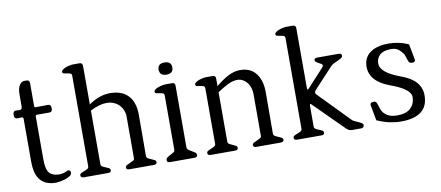

<svg xmlns="http://www.w3.org/2000/svg" viewBox="-65 -961 2779 1211"><g transform="rotate(-10 1324.5 -355.0)"><path d="M313 -43Q313 -31 300.5 -22.5Q288 -14 271 -8.5Q254 -3 236 0Q218 3 208 3Q146 3 112 -34.5Q78 -72 78 -156V-430Q78 -438 69 -440L40 -439Q20 -439 20 -464Q20 -476 25 -483Q30 -490 40 -489L59 -488Q79 -486 79 -507V-586Q79 -595 80.5 -608Q82 -621 87 -633.5Q92 -646 101.5 -655Q111 -664 127 -664H137Q157 -664 157 -645V-498Q157 -488 166 -488L245 -489Q264 -489 264 -464Q264 -440 245 -440H166Q156 -440 156 -430V-156Q156 -90 176.5 -67.5Q197 -45 238 -45Q267 -45 293 -59Q295 -59 296 -59.5Q297 -60 299 -60Q313 -60 313 -43Z M856 -15Q856 0 836 0H680Q660 0 660 -15Q660 -24 669.5 -29Q679 -34 690 -38.5Q701 -43 710.5 -48.5Q720 -54 720 -63V-329Q720 -350 712.5 -369.5Q705 -389 691 -404Q677 -419 656.5 -428Q636 -437 610 -437Q565 -437 505 -407V-63Q505 -53 514 -47.5Q523 -42 534 -38Q545 -34 554 -29Q563 -24 563 -15Q563 0 544 0H388Q368 0 368 -15Q368 -24 377 -29Q386 -34 397.5 -38Q409 -42 418 -47.5Q427 -53 427 -63V-645Q427 -656 418 -659Q409 -662 397.5 -663.5Q386 -665 377 -667.5Q368 -670 368 -679Q368 -686 377 -692.5Q386 -699 398.5 -703.5Q411 -708 424 -710.5Q437 -713 446 -713H485Q505 -713 505 -693V-446Q574 -494 641 -494Q719 -494 758.5 -450.5Q798 -407 798 -329L797 -64Q797 -54 806 -48.5Q815 -43 826.5 -38.5Q838 -34 847 -29Q856 -24 856 -15Z M1058 -585Q1058 -547 1014 -547Q971 -547 970 -586Q970 -625 1014 -625Q1058 -625 1058 -585ZM1116 -15Q1116 0 1097 0H941Q921 0 921 -15Q921 -26 930 -32.5Q939 -39 950.5 -44.5Q962 -50 971 -56Q980 -62 980 -73V-420Q980 -431 971 -434.5Q962 -438 950.5 -439.5Q939 -441 930 -443Q921 -445 921 -454Q921 -461 929.5 -467.5Q938 -474 950.5 -478.5Q963 -483 976.5 -485.5Q990 -488 1000 -488H1038Q1058 -488 1058 -469V-74Q1058 -63 1067 -56.5Q1076 -50 1087 -44Q1098 -38 1107 -31.5Q1116 -25 1116 -15Z M1669 -15Q1669 0 1649 0H1493Q1473 0 1473 -15Q1473 -24 1482.5 -29Q1492 -34 1503 -38.5Q1514 -43 1523.5 -48.5Q1533 -54 1533 -63V-332Q1533 -350 1527.5 -369Q1522 -388 1511 -403Q1500 -418 1483.5 -427.5Q1467 -437 1446 -437Q1420 -437 1388.5 -422Q1357 -407 1318 -381V-64Q1318 -54 1327 -48.5Q1336 -43 1347 -38.5Q1358 -34 1367 -29Q1376 -24 1376 -15Q1376 0 1357 0H1201Q1181 0 1181 -15Q1181 -24 1190 -29Q1199 -34 1210.5 -38.5Q1222 -43 1231 -48.5Q1240 -54 1240 -63V-420Q1240 -431 1231 -434.5Q1222 -438 1210.5 -439.5Q1199 -441 1190 -443Q1181 -445 1181 -454Q1181 -461 1189.5 -467.5Q1198 -474 1210.5 -478.5Q1223 -483 1236.5 -485.5Q1250 -488 1260 -488H1298Q1318 -488 1318 -469V-420Q1360 -455 1398.5 -475Q1437 -495 1475 -495Q1542 -495 1576.5 -449.5Q1611 -404 1611 -332L1610 -64Q1610 -54 1619 -48.5Q1628 -43 1639.5 -38.5Q1651 -34 1660 -29Q1669 -24 1669 -15Z M2183 -20Q2183 0 2164 0H2105Q2086 0 2071 -15L1883 -202Q1878 -207 1875 -207Q1871 -207 1871 -195V-63Q1871 -53 1880 -47.5Q1889 -42 1900 -38Q1911 -34 1920 -29Q1929 -24 1929 -15Q1929 0 1910 0H1754Q1734 0 1734 -15Q1734 -24 1743 -29Q1752 -34 1763.5 -38Q1775 -42 1784 -47.5Q1793 -53 1793 -63V-645Q1793 -656 1784 -659Q1775 -662 1763.5 -663.5Q1752 -665 1743 -667.5Q1734 -670 1734 -679Q1734 -686 1743 -692.5Q1752 -699 1764.5 -703.5Q1777 -708 1790 -710.5Q1803 -713 1812 -713H1851Q1871 -713 1871 -693V-312Q1871 -300 1875 -300Q1879 -300 1885 -308L1988 -420Q1995 -427 1995 -434Q1995 -439 1988 -443.5Q1981 -448 1972 -452.5Q1963 -457 1956 -462.5Q1949 -468 1949 -474Q1949 -488 1968 -488H2105Q2125 -488 2125 -474Q2125 -465 2116.5 -459Q2108 -453 2096 -447.5Q2084 -442 2070.5 -436Q2057 -430 2047 -420L1927 -291Q1917 -281 1917 -272Q1917 -266 1923 -260L2116 -62Q2121 -57 2132 -52Q2143 -47 2154.5 -42Q2166 -37 2174.5 -31.5Q2183 -26 2183 -20Z M2594 -136Q2594 -67 2550 -33Q2506 1 2421 1Q2386 1 2347.5 -7Q2309 -15 2267 -34L2248 -136Q2248 -152 2272 -152Q2286 -152 2291 -137L2306 -93Q2316 -71 2339.5 -56Q2363 -41 2402 -41Q2462 -41 2490 -69Q2518 -97 2518 -139Q2518 -190 2391 -236Q2265 -282 2265 -377Q2265 -434 2307.5 -465.5Q2350 -497 2428 -497Q2458 -497 2490 -490.5Q2522 -484 2554 -469L2573 -367Q2573 -352 2554 -352Q2535 -352 2530 -366L2515 -410Q2501 -432 2483.5 -446Q2466 -460 2436 -460Q2388 -460 2364.5 -439Q2341 -418 2341 -384Q2341 -325 2468 -279Q2534 -255 2564 -219.5Q2594 -184 2594 -136Z"/></g></svg>

Font: Jura
Style: Regular
Weight: 400
Designer: Ed Merritt
Foundry: Ten by Twenty
Version: Version 1.007